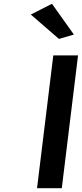

<svg xmlns="http://www.w3.org/2000/svg" viewBox="-20 -996 433 1016"><path d="M371 -813 255 -976 143 -919 292 -790ZM307 0 393 -703H262L176 0Z"/></svg>

Font: Bluebird
Style: ExtObl
Weight: 400
Designer: Jasper
Foundry: Cannot Into Space Fonts
Version: Version 0.98